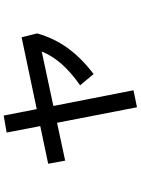

<svg xmlns="http://www.w3.org/2000/svg" viewBox="119 -806 762 1040"><g transform="rotate(-90 500.0 -286.0)"><path d="M818 -550 839 -466Q814 -376 760.5 -301.5Q707 -227 619 -160L558 -233Q629 -283 673.5 -333.5Q718 -384 741 -441L446 -378L531 56L439 75L355 -358L150 -314L133 -406L337 -449L302 -631L394 -647L429 -468Z"/></g></svg>

Font: IBM Plex Sans JP Medm
Style: Regular
Weight: 500
Designer: Mike Abbink; Paul van der Laan; Pieter van Rosmalen; Wujin Sim; Yejin Wi; Jinhee Kim; Boomi Park; Yona Kim; Kichan Ma
Foundry: Sandoll Inc.
Version: Version 1.002